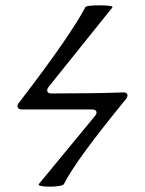

<svg xmlns="http://www.w3.org/2000/svg" viewBox="-20 -691 544 721"><path d="M126 0 337 -256Q345 -266 341.5 -273Q338 -280 325 -280H62Q50 -280 46.5 -287.5Q43 -295 51 -305Q157 -443 216.5 -530Q276 -617 300 -663Q302 -668 319 -669.5Q336 -671 356.5 -671Q377 -671 391 -669Q405 -667 402 -663L162 -364Q155 -354 158 -347Q161 -340 174 -340Q250 -340 321.5 -341Q393 -342 442 -344Q455 -344 458 -337Q461 -330 453 -319Q359 -204 302.5 -127Q246 -50 220 0Q217 5 201.5 7.5Q186 10 167 10Q148 10 135 7.5Q122 5 126 0Z"/></svg>

Font: Junicode
Style: Regular
Weight: 400
Designer: Peter S. Baker
Version: Version 2.100; ttfautohint (v1.8.4)